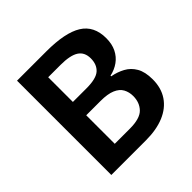

<svg xmlns="http://www.w3.org/2000/svg" viewBox="-184 -871 1028 1028"><g transform="rotate(-45 330.0 -357.0)"><path d="M311 -714Q453 -714 520.5 -672Q588 -630 588 -537Q588 -493 572 -460.5Q556 -428 527.5 -407.5Q499 -387 462 -379V-374Q501 -367 534.5 -349Q568 -331 588 -296.5Q608 -262 608 -205Q608 -140 577 -94Q546 -48 488.5 -24Q431 0 351 0H89V-714ZM323 -422Q397 -422 425 -447.5Q453 -473 453 -519Q453 -566 419.5 -587.5Q386 -609 313 -609H220V-422ZM220 -321V-105H334Q411 -105 441 -136Q471 -167 471 -216Q471 -246 458 -270Q445 -294 413.5 -307.5Q382 -321 328 -321Z"/></g></svg>

Font: Noto Sans Syriac Eastern SemiBold
Style: Regular
Weight: 600
Designer: Patrick Giasson and the Monotype Design Team
Foundry: Monotype Imaging Inc.
Version: Version 3.001